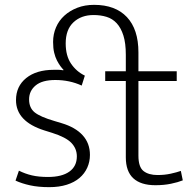

<svg xmlns="http://www.w3.org/2000/svg" viewBox="-20 -764 793 792"><path d="M499 -538Q499 -586 489 -617.5Q479 -649 461.5 -668Q444 -687 419.5 -694.5Q395 -702 366 -702Q315 -702 283 -672Q251 -642 251 -585Q251 -534 273 -501.5Q295 -469 330 -452L317 -411Q267 -434 208 -434Q154 -434 127 -411.5Q100 -389 100 -354Q100 -319 123 -300.5Q146 -282 204 -265L234 -256Q291 -239 321 -206Q351 -173 351 -125Q351 -97 340 -72.5Q329 -48 308 -30Q287 -12 255.5 -2Q224 8 183 8Q138 8 104 0.5Q70 -7 44 -19L58 -60Q84 -47 112 -40.5Q140 -34 178 -34Q235 -34 266 -56Q297 -78 297 -119Q297 -151 274.5 -174.5Q252 -198 195 -216L163 -226Q46 -263 46 -351Q46 -408 88 -442Q130 -476 202 -476Q212 -476 221 -476Q230 -476 241 -474L242 -476Q236 -482 229 -491.5Q222 -501 215 -514.5Q208 -528 203.5 -546.5Q199 -565 199 -591Q199 -623 211 -651Q223 -679 245.5 -699.5Q268 -720 299 -732Q330 -744 368 -744Q456 -744 503.5 -693.5Q551 -643 551 -548V-470H709V-430H551V-122Q551 -75 572 -58.5Q593 -42 630 -42Q659 -42 684 -47.5Q709 -53 726 -59L734 -20Q714 -12 685 -6Q656 0 621 0Q561 0 530 -28.5Q499 -57 499 -115V-430H414V-470H499Z"/></svg>

Font: Mukta ExtraLight
Style: Regular
Weight: 275
Designer: Girish Dalvi and Yashodeep Gholap
Foundry: Ek Type
Version: Version 2.538;PS 1.002;hotconv 16.6.51;makeotf.lib2.5.65220;